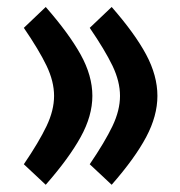

<svg xmlns="http://www.w3.org/2000/svg" viewBox="-20 -505 506 539"><path d="M231.9 -43.9Q274.4 -106.4 295.7 -150.9Q316.9 -195.3 316.9 -235.8Q316.9 -276.4 295.7 -320.6Q274.4 -364.7 231.9 -426.8L293.5 -485.4Q358.9 -410.6 390.4 -351.6Q421.9 -292.5 421.9 -235.8Q421.9 -179.7 390.4 -120.4Q358.9 -61 293.5 13.7ZM46.9 -43.9Q89.4 -106.4 110.6 -150.9Q131.8 -195.3 131.8 -235.8Q131.8 -276.4 110.6 -320.6Q89.4 -364.7 46.9 -426.8L108.4 -485.4Q173.8 -410.6 206.5 -351.6Q239.3 -292.5 239.3 -235.8Q239.3 -179.7 206.5 -120.4Q173.8 -61 108.4 13.7Z"/></svg>

Font: Vazirmatn RD UI FD SemiBold
Style: Regular
Weight: 600
Designer: Saber Rastikerdar
Foundry: Saber Rastikerdar
Version: Version 33.003